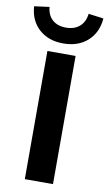

<svg xmlns="http://www.w3.org/2000/svg" viewBox="-144 -991 585 1040"><g transform="rotate(10 148.5 -471.0)"><path d="M71 0V-705H226V0ZM148 -760Q66 -760 14.5 -806.5Q-37 -853 -42 -931L41 -942Q45 -897 73 -872Q101 -847 148 -847Q194 -847 222.5 -872Q251 -897 256 -942L339 -931Q333 -853 281.5 -806.5Q230 -760 148 -760Z"/></g></svg>

Font: Nunito Sans ExtraBold
Style: Regular
Weight: 800
Designer: Vernon Adams
Foundry: Vernon Adams
Version: Version 3.101; ttfautohint (v1.8.4.7-5d5b);gftools[0.9.27]